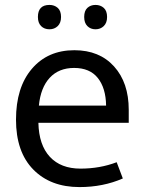

<svg xmlns="http://www.w3.org/2000/svg" viewBox="-20 -750 584 780"><path d="M134 -681Q134 -730 181 -730Q201 -730 214.5 -718Q228 -706 228 -681Q228 -657 214.5 -644Q201 -631 181 -631Q160 -631 147 -644Q134 -657 134 -681ZM322 -681Q322 -706 335 -718Q348 -730 368 -730Q388 -730 401.5 -718Q415 -706 415 -681Q415 -657 401.5 -644Q388 -631 368 -631Q348 -631 335 -644Q322 -657 322 -681ZM282 -546Q384 -546 443.5 -480Q503 -414 503 -304V-251H136Q138 -161 182.5 -113Q227 -65 307 -65Q386 -65 454 -91L479 -25Q399 10 303 10Q185 10 115 -61.5Q45 -133 45 -264Q45 -395 109.5 -470.5Q174 -546 282 -546ZM281 -474Q219 -474 182 -434Q145 -394 138 -321H411Q410 -392 377.5 -433Q345 -474 281 -474Z"/></svg>

Font: Advent Sans Logo
Style: Regular
Weight: 400
Designer: Types & Symbols
Foundry: Types & Symbols
Version: Version 1.002